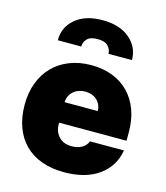

<svg xmlns="http://www.w3.org/2000/svg" viewBox="-117 -878 843 977"><g transform="rotate(15 304.0 -389.0)"><path d="M306.8 -552.6Q368.6 -552.6 418.7 -533.2Q468.8 -513.8 504.1 -477.6Q539.4 -441.4 558.8 -389.6Q578.1 -337.7 578.1 -272.7V-227.3H223V-218.8Q223 -198.5 229.2 -182.7Q235.4 -166.9 247.5 -153.8Q271.3 -127.8 315.3 -127.8Q345.5 -127.8 368.1 -140.3Q390.6 -152.7 399.1 -176.1H578.1Q564.3 -90.9 494.7 -40.5Q425.1 9.9 311.1 9.9Q245 9.9 192.8 -9.2Q140.6 -28.4 104.4 -64.6Q68.2 -100.9 49 -153.1Q29.8 -205.3 29.8 -271.3Q29.8 -334.5 49.4 -386.4Q68.9 -438.2 105.1 -475.1Q141.3 -512.1 192.5 -532.3Q243.6 -552.6 306.8 -552.6ZM160.2 -744.3Q212.7 -788.4 302.6 -788.4Q392.4 -788.4 445 -744.3Q498.2 -699.9 498.6 -630.7H375Q374.6 -642 370.7 -652Q366.8 -661.9 358.3 -671.2Q341.6 -688.9 302.6 -688.9Q264.2 -688.9 247.5 -671.2Q231.2 -653.8 231.5 -630.7H108Q107.2 -699.9 160.2 -744.3ZM223 -335.2H397.7Q397.4 -353.7 390.4 -368.4Q383.5 -383.2 372 -393.5Q360.4 -403.8 344.8 -409.3Q329.2 -414.8 311.1 -414.8Q293.7 -414.8 277.9 -409.3Q262.1 -403.8 250 -393.3Q237.9 -382.8 230.6 -368.1Q223.4 -353.3 223 -335.2Z"/></g></svg>

Font: Inter P Black
Style: Regular
Weight: 900
Designer: Rasmus Andersson
Foundry: rsms
Version: Version 3.018;git-588b23468